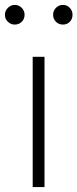

<svg xmlns="http://www.w3.org/2000/svg" viewBox="-31 -761 315 781"><path d="M102 0V-530H150V0ZM29 -661Q13 -661 1 -672.5Q-11 -684 -11 -701Q-11 -717 1 -729Q13 -741 29 -741Q46 -741 57.5 -729Q69 -717 69 -701Q69 -684 57.5 -672.5Q46 -661 29 -661ZM225 -661Q208 -661 196.5 -672.5Q185 -684 185 -701Q185 -717 196.5 -729Q208 -741 225 -741Q242 -741 253 -729Q264 -717 264 -701Q264 -684 253 -672.5Q242 -661 225 -661Z"/></svg>

Font: Noto Sans SC Thin ExtraLight
Style: Regular
Weight: 250
Version: Version 2.004-H2;hotconv 1.0.118;makeotfexe 2.5.65603